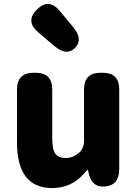

<svg xmlns="http://www.w3.org/2000/svg" viewBox="-20 -937 694 971"><path d="M244 14Q66 14 66 -217V-485Q66 -569 150 -569H160Q244 -569 244 -485V-239Q244 -182 259.5 -160Q275 -138 310 -138Q340 -138 361 -151Q382 -164 389 -174Q405 -196 405 -223V-485Q405 -569 489 -569H499Q583 -569 583 -485V-82Q583 0 511 6Q440 12 427 -69Q425 -78 423 -78Q421 -78 407 -62Q344 14 244 14ZM359 -694Q316 -652 254 -705L173 -774Q107 -830 167 -889Q226 -948 282 -882L350 -800Q402 -737 359 -694Z"/></svg>

Font: Resource Han Rounded KR Heavy
Style: Regular
Weight: 900
Designer: Cyano Hao (round all glyphs); Ryoko NISHIZUKA 西塚涼子 (kana, bopomofo & ideographs); Paul D. Hunt (Latin, Greek & Cyrillic)
Foundry: Cyano Hao
Version: 0.990